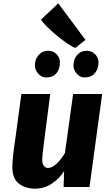

<svg xmlns="http://www.w3.org/2000/svg" viewBox="-20 -1120 666 1150"><path d="M191 10Q131 10 92.5 -20.8Q54 -51.5 54 -118Q54 -171.5 72 -290Q81 -357 90 -423.8Q99 -490.5 108 -557H281Q272 -489.5 263.5 -422.5Q255 -355.5 246 -288Q239.5 -238.5 236.2 -207Q233 -175.5 233 -162Q233 -139 243 -126.5Q253 -114 267 -114Q292 -114 319.8 -140Q347.5 -166 369 -204L418 -557H592L516 0H361L364 -95Q336.5 -51 290.8 -20.5Q245 10 191 10ZM255 -656Q229 -656 209 -679Q189 -702 189 -728Q189 -765.5 211.5 -790.8Q234 -816 269 -816Q299 -816 319 -795Q339 -774 339 -747Q339 -706.5 318 -681.2Q297 -656 255 -656ZM485 -656Q459.5 -656 439.8 -678.5Q420 -701 420 -728Q420 -765 442 -790.5Q464 -816 500 -816Q529.5 -816 549.8 -795Q570 -774 570 -747Q570 -707.5 548.2 -681.8Q526.5 -656 485 -656ZM431 -833Q411.5 -840 380.2 -861.5Q349 -883 316.2 -910.5Q283.5 -938 258.2 -963.2Q233 -988.5 226 -1003L329 -1100L492 -881Z"/></svg>

Font: Merriweather Sans ExtraBold
Style: Italic
Weight: 800
Italic angle: -7.5°
Designer: Eben Sorkin
Foundry: Eben Sorkin
Version: Version 2.001; ttfautohint (v1.8.3)